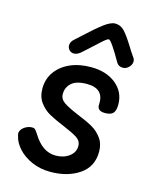

<svg xmlns="http://www.w3.org/2000/svg" viewBox="-114 -827 720 909"><g transform="rotate(15 246.0 -373.0)"><path d="M30 -118Q26 -131 28 -137Q32 -153 49 -164Q66 -175 84 -175Q95 -175 100 -169.5Q105 -164 115 -149Q160 -75 225 -75Q264 -75 291 -95Q318 -115 318 -146Q318 -171 296 -185.5Q274 -200 226 -220Q180 -239 152 -254.5Q124 -270 103.5 -297.5Q83 -325 83 -366Q83 -412 108 -447.5Q133 -483 177.5 -503Q222 -523 280 -523Q356 -523 403 -484.5Q450 -446 450 -385Q450 -355 438.5 -342.5Q427 -330 399 -330Q378 -330 369 -339Q360 -348 362 -363Q366 -441 282 -441Q230 -441 206.5 -419.5Q183 -398 183 -366Q183 -341 205.5 -325.5Q228 -310 278 -289Q323 -271 351.5 -255Q380 -239 400 -212Q420 -185 420 -146Q420 -72 362.5 -33Q305 6 221 6Q171 6 130 -12Q89 -30 63 -58.5Q37 -87 30 -118ZM395 -574Q339 -672 327 -672Q320 -672 297.5 -652Q275 -632 245 -604L225 -586Q203 -564 184 -564Q170 -564 161 -573.5Q152 -583 152 -596Q152 -614 169 -628Q171 -630 201 -657Q248 -701 281.5 -726.5Q315 -752 337 -752Q364 -752 383 -731.5Q402 -711 430 -666Q441 -647 460 -620Q467 -611 467 -601Q467 -585 454 -572Q441 -559 425 -559Q405 -559 395 -574Z"/></g></svg>

Font: Mali Medium
Style: Italic
Weight: 500
Italic angle: -10°
Version: Version 1.000; ttfautohint (v1.6)